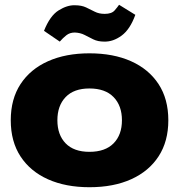

<svg xmlns="http://www.w3.org/2000/svg" viewBox="-20 -773 749 803"><path d="M354 10Q255 10 181 -23Q107 -56 66 -118.5Q25 -181 25 -270Q25 -359 66 -421.5Q107 -484 181 -517Q255 -550 354 -550Q454 -550 528 -517Q602 -484 643 -421.5Q684 -359 684 -270Q684 -182 643.5 -119.5Q603 -57 529 -23.5Q455 10 354 10ZM354 -138Q420 -138 455 -173.5Q490 -209 490 -270Q490 -331 455 -367Q420 -403 354 -403Q289 -403 254.5 -367Q220 -331 220 -270Q220 -209 254.5 -173.5Q289 -138 354 -138ZM416 -599Q389 -599 370 -608.5Q351 -618 333.5 -627Q316 -636 293 -637Q272 -637 257.5 -625.5Q243 -614 230 -599L164 -644Q189 -707 225 -729.5Q261 -752 293 -751Q321 -751 340 -742Q359 -733 376.5 -724Q394 -715 418 -715Q447 -715 459.5 -729.5Q472 -744 478 -753L546 -711Q524 -650 488.5 -624Q453 -598 416 -599Z"/></svg>

Font: Mona Sans Expanded ExtraBold
Style: Regular
Weight: 800
Width: 7
Designer: Deni Anggara
Foundry: GitHub
Version: Version 1.001; ttfautohint (v1.8.4.7-5d5b);gftools[0.9.33]